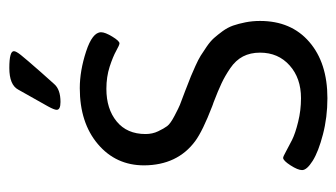

<svg xmlns="http://www.w3.org/2000/svg" viewBox="-177 -551 732 418"><g transform="rotate(-90 189.0 -342.0)"><path d="M176 -576.3Q158.9 -576.3 158.9 -584.6Q158.9 -589.8 166.3 -603.3Q173.6 -616.7 202.9 -668.3Q213.2 -687.7 250.1 -687.7Q286.6 -687.7 286.6 -677.8Q286.6 -673 278.2 -662.5Q269.9 -652 241 -619.1Q225.1 -601.3 215.2 -590.2Q203.3 -576.3 176 -576.3ZM184.3 4.8Q142.7 4.8 105.2 -5Q67.8 -14.7 47.8 -27.3Q27.7 -40 27.7 -50.3Q27.7 -59.5 38 -75.5Q48.4 -91.6 54.3 -91.6Q57.1 -91.6 68.2 -85.4Q79.3 -79.3 93.5 -72.1Q107.8 -65 132.8 -58.9Q157.7 -52.7 184.3 -52.7Q227.9 -52.7 255.6 -77.5Q283.4 -102.3 283.4 -141.9Q283.4 -162.9 275.1 -179Q266.7 -195 249.5 -206.7Q232.3 -218.4 216.6 -225.7Q201 -233.1 175.2 -243Q171.6 -244.2 169.6 -244.9H169.2L168.8 -245.3H168.5L168.1 -245.7H167.7H167.3L166.5 -246.1Q113 -266.7 90.8 -283Q38.4 -321.8 38 -394.4Q38 -455.8 84.4 -495Q130.8 -534.3 206.1 -534.3Q243.8 -534.3 285.8 -520.6Q327.8 -506.9 327.8 -487.9Q327.8 -479.2 318.3 -463.5Q308.8 -447.9 303.6 -447.9Q300 -447.9 287.4 -455Q274.7 -462.1 252.7 -469.3Q230.7 -476.4 204.5 -476.4Q160.9 -476.4 133.6 -454Q106.2 -431.6 106.2 -391.2Q106.2 -376.1 112.2 -363.7Q118.1 -351.2 123.5 -344Q128.8 -336.9 146.3 -327.8Q163.7 -318.7 169.8 -316.3Q176 -313.9 200.2 -304.8Q206.1 -302.4 209.3 -301.2Q223.9 -295.7 232.1 -292.3Q240.2 -288.9 254.3 -282.6Q268.3 -276.3 276.7 -271.1Q285 -266 296.5 -258Q308 -250.1 315.1 -242.2Q322.2 -234.2 330.2 -223.3Q338.1 -212.4 342.3 -200.6Q346.4 -188.7 349.4 -173.6Q352.4 -158.5 352.4 -141.9Q352.4 -74.1 306.8 -34.7Q261.2 4.8 184.3 4.8Z"/></g></svg>

Font: Jaldi
Style: Regular
Weight: 400
Designer: Pablo Cosgaya and Nicolas Silva
Foundry: Omnibus-Type
Version: Version 1.001;PS 001.001;hotconv 1.0.70;makeotf.lib2.5.58329